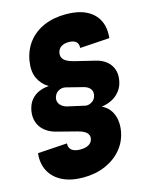

<svg xmlns="http://www.w3.org/2000/svg" viewBox="-130 -820 811 1048"><g transform="rotate(-15 276.0 -296.0)"><path d="M209 146.5Q140.1 146.5 91.8 122.6Q43.5 98.6 20.3 55.4Q-2.9 12.2 3.4 -45.9L169.9 -56.6Q167.5 -32.2 183.8 -18.8Q200.2 -5.4 232.9 -5.4Q263.2 -5.4 281.2 -16.6Q299.3 -27.8 302.7 -48.3Q304.7 -61 299.3 -71.5Q293.9 -82 280.5 -90.3Q267.1 -98.6 243.7 -104.5L127.9 -134.3Q91.8 -144 67.4 -164.3Q43 -184.6 32.7 -213.6Q22.5 -242.7 28.3 -278.3Q35.2 -315.9 54.7 -338.9Q74.2 -361.8 100.8 -372.6Q127.4 -383.3 154.3 -384.3V-384.8Q115.7 -408.7 97.7 -447.5Q79.6 -486.3 88.9 -543.9Q99.1 -605 133.3 -648.7Q167.5 -692.4 221.7 -715.8Q275.9 -739.3 345.7 -739.3Q414.6 -739.3 460.4 -716.6Q506.3 -693.8 527.3 -652.1Q548.3 -610.4 542 -551.8L374.5 -541Q376.5 -564 363.3 -576.2Q350.1 -588.4 322.3 -588.4Q294.9 -588.4 278.3 -576.9Q261.7 -565.4 257.8 -543.5Q255.4 -528.3 261.5 -516.1Q267.6 -503.9 283 -495.1Q298.3 -486.3 323.7 -480L439 -452.1Q473.6 -443.8 497.1 -424.8Q520.5 -405.8 530.5 -378.2Q540.5 -350.6 534.7 -316.4Q528.8 -280.8 509 -256.1Q489.3 -231.4 461.9 -218Q434.6 -204.6 405.8 -201.7V-201.2Q437 -186 453.1 -160.9Q469.2 -135.7 473.4 -106Q477.5 -76.2 472.2 -45.9Q462.4 11.7 426 55.2Q389.6 98.6 333.7 122.6Q277.8 146.5 209 146.5ZM320.3 -229.5Q329.1 -227.5 340.3 -230.2Q351.6 -232.9 362.1 -241Q372.6 -249 378.4 -263.2Q383.3 -275.4 381.8 -288.6Q380.4 -301.8 369.4 -313.2Q358.4 -324.7 334 -330.6L241.2 -354Q232.4 -356.4 220.2 -354.5Q208 -352.5 196.8 -344.7Q185.5 -336.9 179.2 -321.8Q172.4 -305.7 176.3 -291Q180.2 -276.4 192.9 -265.9Q205.6 -255.4 224.6 -251Z"/></g></svg>

Font: Inter 24pt Black
Style: Italic
Weight: 900
Italic angle: -9.3988°
Designer: Rasmus Andersson
Foundry: rsms
Version: Version 4.001;git-66647c0bb